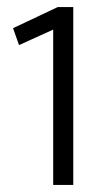

<svg xmlns="http://www.w3.org/2000/svg" viewBox="-20 -525 309 545"><path d="M188 -505V0H131V-441L34 -397L17 -445L144 -505Z"/></svg>

Font: Mukta Malar Light
Style: Regular
Weight: 300
Designer: Aadarsh Rajan, Girish Dalvi, Yashodeep Gholap
Foundry: Ek Type
Version: Version 2.538;PS 1.000;hotconv 16.6.51;makeotf.lib2.5.65220;